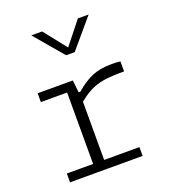

<svg xmlns="http://www.w3.org/2000/svg" viewBox="-143 -906 907 1013"><g transform="rotate(-20 310.0 -399.0)"><path d="M283.5 -410H285.5V-1H223.5V-473L246 -450.5H76V-500H273.5ZM264.5 -358.5V-431H291Q338.5 -472.5 384.2 -492Q430 -511.5 496.5 -511.5Q522.5 -511.5 544 -508.5V-452.5Q472.5 -452.5 429.8 -446Q387 -439.5 349.2 -419.8Q311.5 -400 264.5 -358.5ZM76 -49.5H483.5V0H76ZM286 -637H334L471 -798.5H410.5L310 -672L209.5 -798.5H149Z"/></g></svg>

Font: Monaspace Neon Var
Style: Regular
Weight: 400
Designer: Riley Cran and the Lettermatic Team
Version: Version 1.000 (Monaspace Neon Var)